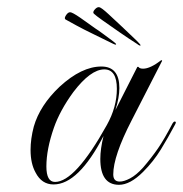

<svg xmlns="http://www.w3.org/2000/svg" viewBox="-20 -511 509 534"><path d="M371 -385Q370 -382 361 -389Q339 -403 313 -421Q287 -439 266.5 -453.5Q246 -468 241 -473Q237 -477 243.5 -484.5Q250 -492 256 -491Q262 -490 282 -471.5Q302 -453 319 -437Q326 -430 338.5 -418.5Q351 -407 361 -397Q371 -387 371 -385ZM303 -388Q303 -385 293 -390Q269 -402 241 -415.5Q213 -429 191 -441Q169 -453 162 -457Q158 -460 163.5 -468.5Q169 -477 175 -477Q181 -477 203.5 -461.5Q226 -446 245 -432Q253 -427 266.5 -417Q280 -407 291.5 -398.5Q303 -390 303 -388ZM311 3Q259 3 259 -69Q259 -97 268 -133Q198 2 129 2Q96 2 79 -31Q65 -56 65 -94Q65 -125 74 -159Q91 -218 146 -270Q207 -326 262 -326Q312 -326 312 -266Q312 -240 301 -205L362 -325H365Q368 -320 378 -320Q398 -320 429 -344L431 -342L346 -176Q295 -77 295 -26Q295 -6 313 -6Q325 -6 342 -15Q359 -24 378 -45Q402 -73 419.5 -98.5Q437 -124 460 -168Q463 -173 466 -173Q472 -173 466 -163Q448 -129 427.5 -95.5Q407 -62 378 -33Q342 3 311 3ZM133 -5Q189 -5 277 -163Q305 -213 305 -264Q305 -318 270 -318Q232 -318 184 -255Q165 -229 151.5 -204Q138 -179 130 -156Q109 -96 109 -48Q109 -5 133 -5Z"/></svg>

Font: Imperial Script
Style: Regular
Weight: 400
Designer: Robert E. Leuschke
Foundry: Robert E. Leuschke
Version: Version 1.010; ttfautohint (v1.8.3)